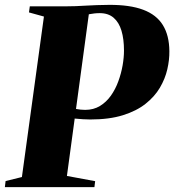

<svg xmlns="http://www.w3.org/2000/svg" viewBox="-40 -769 716 789"><path d="M-20 0 -17 -25 50 -41.5 140.5 -701 79 -718 82.5 -743H231.5Q269 -743 312.2 -745.8Q355.5 -748.5 408 -749Q493.5 -749.5 548.2 -729Q603 -708.5 629.2 -666Q655.5 -623.5 656 -558.5Q656.5 -523 647.5 -484Q638.5 -445 617 -408.5Q595.5 -372 558.2 -342.5Q521 -313 465 -295.5Q409 -278 330.5 -278Q317 -278 301 -279Q285 -280 270.2 -281.5Q255.5 -283 245 -285L248 -326.5Q260 -323.5 270.8 -321.5Q281.5 -319.5 291.2 -318.5Q301 -317.5 310 -317.5Q344.5 -317.5 370.8 -333.5Q397 -349.5 415.8 -376Q434.5 -402.5 446.2 -434.8Q458 -467 463.8 -500Q469.5 -533 469.5 -561Q469.5 -608.5 459.2 -642.8Q449 -677 427 -696Q405 -715 370 -715Q358 -715 347.8 -713.8Q337.5 -712.5 327.8 -710.8Q318 -709 307.5 -706L327 -725L235 -46L351 -24.5L348 0Z"/></svg>

Font: Merriweather 120pt Black
Style: Italic
Weight: 900
Italic angle: -7.8°
Version: Version 2.101